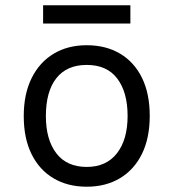

<svg xmlns="http://www.w3.org/2000/svg" viewBox="-20 -694 656 726"><path d="M308 12Q236.2 12 182.8 -19.6Q129.2 -51.1 99.5 -110.9Q69.8 -170.6 69.8 -255Q69.8 -338.4 99.5 -398.4Q129.2 -458.5 182.8 -490.8Q236.2 -523 308 -523Q379.9 -523 433.6 -491.4Q487.2 -459.8 516.8 -399.9Q546.2 -340 546.2 -255.8Q546.2 -172.2 516.8 -112.2Q487.2 -52.2 433.6 -20.1Q379.9 12 308 12ZM308 -62.8Q381.9 -62.8 422.2 -114.4Q462.5 -166 462.5 -255.8Q462.5 -345.2 423.4 -396.9Q384.4 -448.5 308 -448.5Q232.5 -448.5 193 -398.2Q153.5 -348 153.5 -255Q153.5 -166 193 -114.4Q232.5 -62.8 308 -62.8ZM143 -605V-674.2H473V-605Z"/></svg>

Font: Overpass Mono Light
Style: Regular
Weight: 300
Monospace: yes
Designer: Delve Withrington, Dave Bailey
Foundry: Delve Fonts LLC
Version: Version 4.000